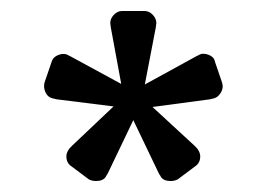

<svg xmlns="http://www.w3.org/2000/svg" viewBox="-20 -750 486 350"><path d="M201 -597 182 -700 181 -708Q181 -716 187.5 -723Q194 -730 203 -730H243Q252 -730 258.5 -723Q265 -716 265 -708L264 -700L244 -596L337 -647L345 -651Q347 -652 350 -652Q358 -652 364.5 -648Q371 -644 372 -637L385 -599L386 -593Q386 -586 381.5 -579.5Q377 -573 371 -571L363 -569L258 -555L335 -484Q341 -478 341 -477Q345 -471 345 -465Q345 -453 336 -447L304 -423Q298 -420 291 -420Q278 -420 273 -428Q273 -429 272 -430Q271 -431 269 -435L223 -531L177 -435Q175 -431 174 -430Q173 -429 173 -428Q168 -420 155 -420Q148 -420 142 -423L110 -447Q101 -453 101 -465Q101 -471 105 -477Q105 -478 111 -484L187 -556L83 -569L75 -571Q67 -573 63 -581.5Q59 -590 61 -599L74 -637Q76 -645 84.5 -649Q93 -653 101 -651L109 -647Z"/></svg>

Font: Rubik
Style: Regular
Weight: 300
Designer: Hubert & Fischer
Foundry: Hubert & Fischer
Version: Version 1.100